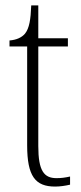

<svg xmlns="http://www.w3.org/2000/svg" viewBox="-20 -677 300 707"><path d="M183 10C201 10 221 7 238 3V-27C220 -23 206 -21 188 -21C142 -21 121 -48 121 -139V-506H230V-536H121V-657H95C93 -605 88 -573 72 -553C60 -539 41 -530 15 -528V-506H80V-142C80 -28 110 10 183 10Z"/></svg>

Font: Noto Serif Devanagari Condensed ExtraLight
Style: Regular
Weight: 200
Width: 3
Designer: Universal Thirst, Indian Type Foundry and the Monotype Design Team
Foundry: Monotype Imaging Inc.
Version: Version 2.004